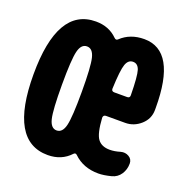

<svg xmlns="http://www.w3.org/2000/svg" viewBox="-103 -625 706 730"><g transform="rotate(20 250.0 -260.0)"><path d="M374 -300.8Q384.8 -300.8 384.8 -311.5Q383.8 -389.6 376.5 -412.1Q369.1 -434.6 349.6 -434.6Q330.1 -434.6 321.8 -411.1Q313.5 -387.7 310.5 -311.5Q310.5 -300.8 322.3 -300.8ZM133.3 -124Q141.6 -89.8 165 -89.8Q188.5 -89.8 196.8 -124Q205.1 -158.2 205.1 -260.3Q205.1 -362.3 196.8 -396Q188.5 -429.7 165 -429.7Q141.6 -429.7 133.3 -396Q125 -362.3 125 -260.3Q125 -158.2 133.3 -124ZM360.4 -530.3Q490.2 -530.3 490.2 -299.8V-291Q490.2 -254.9 462.9 -230.5Q435.5 -206.1 400.4 -206.1H323.2Q312.5 -206.1 311.5 -195.3Q315.4 -131.8 331.1 -110.8Q346.7 -89.8 379.9 -89.8Q399.4 -89.8 421.9 -96.7Q439.5 -101.6 454.6 -92.8Q469.7 -84 469.7 -66.4Q469.7 -42 457 -22.9Q444.3 -3.9 421.9 2Q391.6 9.8 370.1 9.8Q308.6 9.8 269.5 -28.3Q262.7 -35.2 255.9 -28.3Q220.7 9.8 165 9.8Q9.8 9.8 9.8 -260.3Q9.8 -530.3 165 -530.3Q217.8 -530.3 252 -496.1Q259.8 -488.3 266.6 -495.1Q303.7 -530.3 360.4 -530.3Z"/></g></svg>

Font: Rounded-X Mgen+ 1mn bold
Style: Bold
Weight: 700
Designer: [Source Han Sans]
Ryoko NISHIZUKA  (kana & ideographs); Paul D. Hunt (Latin, Greek & Cyrillic); Wenlong ZHANG  (bopomofo
Version: Version 1.059.20150602